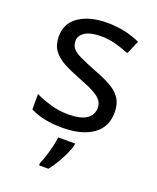

<svg xmlns="http://www.w3.org/2000/svg" viewBox="-142 -723 764 936"><g transform="rotate(20 239.5 -255.5)"><path d="M434 -241Q434 -163 376 -123Q318 -83 220 -83Q164 -83 123.5 -92Q83 -101 52 -117V-197Q84 -181 129.5 -167.5Q175 -154 222 -154Q289 -154 319 -175.5Q349 -197 349 -233Q349 -253 338 -269Q327 -285 298.5 -301Q270 -317 217 -337Q165 -357 128 -377Q91 -397 71 -425Q51 -453 51 -497Q51 -565 106.5 -602Q162 -639 252 -639Q301 -639 343.5 -629.5Q386 -620 423 -603L393 -533Q359 -547 322 -557Q285 -567 246 -567Q192 -567 163.5 -549.5Q135 -532 135 -502Q135 -480 148 -464.5Q161 -449 191.5 -434.5Q222 -420 273 -400Q324 -381 360 -361Q396 -341 415 -312.5Q434 -284 434 -241ZM304 -23Q300 -5 287.5 22.5Q275 50 258.5 78Q242 106 224 128H176V116Q184 99 192.5 72.5Q201 46 208 17.5Q215 -11 217 -32H304Z"/></g></svg>

Font: Noto Sans Telugu UI
Style: Regular
Weight: 400
Designer: Jelle Bosma - Monotype Design Team
Foundry: Monotype Imaging Inc.
Version: Version 2.005; ttfautohint (v1.8.4.7-5d5b)